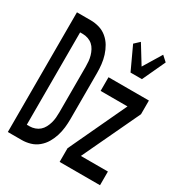

<svg xmlns="http://www.w3.org/2000/svg" viewBox="-179 -895 959 1021"><g transform="rotate(30 300.0 -384.5)"><path d="M17 0V-735H102Q128 -735 154 -727.5Q180 -720 201 -702.5Q222 -685 235.5 -662Q249 -639 257 -613.5Q265 -588 268 -561.5Q271 -535 271 -508V-227Q271 -200 268 -173.5Q265 -147 257 -121.5Q249 -96 235.5 -73Q222 -50 201 -32.5Q180 -15 154 -7.5Q128 0 102 0ZM85 -84H102Q118 -84 134 -89.5Q150 -95 162 -105.5Q174 -116 182 -131Q190 -146 194.5 -162Q199 -178 200.5 -194Q202 -210 202 -227V-508Q202 -525 200.5 -541Q199 -557 194.5 -573Q190 -589 182 -604Q174 -619 162 -629.5Q150 -640 134 -645.5Q118 -651 102 -651H85ZM424 -600 359 -740 390 -769 400 -753 459 -657 527 -769 559 -740 494 -600ZM335 0V-84L500 -436H335V-520H583V-436L417 -84H583V0Z"/></g></svg>

Font: Iosevka Fixed Medium Extended
Style: Regular
Weight: 500
Width: 7
Monospace: yes
Designer: Belleve Invis
Foundry: Belleve Invis
Version: Version 24.1.1; ttfautohint (v1.8.4)